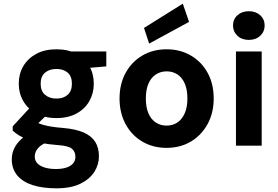

<svg xmlns="http://www.w3.org/2000/svg" viewBox="-20 -792 1512 1044"><path d="M286 232Q212 232 157.5 214.5Q103 197 73.5 161.5Q44 126 44 74Q44 37 62.5 5Q81 -27 117 -52.5Q153 -78 205 -96L258 -26Q211 -12 190 10Q169 32 169 59Q169 82 184 97Q199 112 225 119.5Q251 127 284 127Q316 127 340 119.5Q364 112 377 97Q390 82 390 61Q390 33 371.5 17Q353 1 296 -3Q244 -7 204 -14.5Q164 -22 134 -32.5Q104 -43 83 -56Q62 -69 49 -82V-105L157 -222L258 -190L127 -63L169 -134Q179 -127 190 -122Q201 -117 217 -112.5Q233 -108 259.5 -103.5Q286 -99 326 -96Q393 -90 435 -71.5Q477 -53 497.5 -21Q518 11 518 58Q518 103 493 142.5Q468 182 417 207Q366 232 286 232ZM287 -150Q223 -150 177 -175Q131 -200 106.5 -242.5Q82 -285 82 -337Q82 -390 106.5 -432Q131 -474 177 -499Q223 -524 287 -524Q351 -524 396.5 -499Q442 -474 466 -432Q490 -390 490 -337Q490 -285 466 -242.5Q442 -200 396.5 -175Q351 -150 287 -150ZM287 -256Q325 -256 348 -276.5Q371 -297 371 -337Q371 -377 348 -397Q325 -417 287 -417Q249 -417 225 -397Q201 -377 201 -337Q201 -297 225 -276.5Q249 -256 287 -256ZM372 -415 350 -512H558V-431Z M885 12Q812 12 754 -22Q696 -56 663 -117Q630 -178 630 -256Q630 -335 663 -395.5Q696 -456 754 -490Q812 -524 886 -524Q960 -524 1018 -490Q1076 -456 1109 -396Q1142 -336 1142 -256Q1142 -178 1108.5 -117Q1075 -56 1017.5 -22Q960 12 885 12ZM885 -109Q919 -109 944 -125.5Q969 -142 984 -175Q999 -208 999 -256Q999 -305 984.5 -338Q970 -371 944.5 -387.5Q919 -404 886 -404Q854 -404 828 -387.5Q802 -371 787.5 -338Q773 -305 773 -256Q773 -208 787.5 -175Q802 -142 827.5 -125.5Q853 -109 885 -109ZM791 -555 763 -640 974 -772 1008 -673Z M1263 0V-512H1403V0ZM1333 -575Q1295 -575 1271 -597.5Q1247 -620 1247 -653Q1247 -687 1271 -709Q1295 -731 1333 -731Q1371 -731 1395 -709Q1419 -687 1419 -653Q1419 -620 1395 -597.5Q1371 -575 1333 -575Z"/></svg>

Font: DM Sans 12pt ExtraBold
Style: Regular
Weight: 800
Version: Version 4.004;gftools[0.9.30]